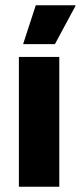

<svg xmlns="http://www.w3.org/2000/svg" viewBox="-20 -707 306 727"><path d="M51.5 0V-491.5H204.5V0ZM115.5 -687H266V-685L188 -540H68V-541.5Z"/></svg>

Font: Anek Odia Medium
Style: Bold
Weight: 700
Version: Version 1.003